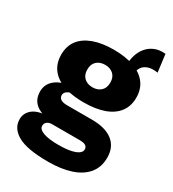

<svg xmlns="http://www.w3.org/2000/svg" viewBox="-202 -745 965 1071"><g transform="rotate(30 280.0 -210.0)"><path d="M544.6 -634 559 -520.8Q521 -526.8 496.2 -518Q471.4 -509.2 459.5 -490.4Q447.6 -471.6 448 -448L387.8 -468.4Q387.4 -501.8 396.4 -532.6Q405.4 -563.4 424.9 -587.6Q444.4 -611.8 474.1 -624.7Q503.8 -637.6 544.6 -634ZM373.4 -110.8Q460 -110.8 506.6 -74.4Q553.2 -38 553.2 30.4Q553.2 92 519.2 133.1Q485.2 174.2 423.5 194.6Q361.8 215 277.6 215Q142.2 215 82.2 181Q22.2 147 22.2 88.6Q22.2 46.2 57.7 19.8Q93.2 -6.6 175.4 -7L164.8 9.2Q103.8 0.8 73.7 -27.3Q43.6 -55.4 43.6 -103Q43.6 -151.2 81.9 -181.3Q120.2 -211.4 182.6 -214.2L229.2 -185.4Q190.4 -183.4 174.4 -172.3Q158.4 -161.2 158.4 -145.4Q158.4 -128.2 172.3 -119.5Q186.2 -110.8 214.2 -110.8ZM279 104.8Q327.4 104.8 358.9 98.2Q390.4 91.6 406 80.1Q421.6 68.6 421.6 53.8Q421.6 39.4 410.6 30.9Q399.6 22.4 370.6 22.4H192Q173.2 22.4 161.4 32Q149.6 41.6 149.6 57.4Q149.6 80 184 92.4Q218.4 104.8 279 104.8ZM284.6 -510Q361.4 -510 415.4 -490Q469.4 -470 497.8 -432.3Q526.2 -394.6 526.2 -339.8Q526.2 -286 497.8 -248.1Q469.4 -210.2 415.4 -190.5Q361.4 -170.8 284.6 -170.8Q166.4 -170.8 104.7 -215Q43 -259.2 43 -339.8Q43 -394.6 71.4 -432.3Q99.8 -470 154.1 -490Q208.4 -510 284.6 -510ZM284.6 -412.6Q251.8 -412.6 231.2 -394Q210.6 -375.4 210.6 -340.4Q210.6 -305.8 231.2 -287Q251.8 -268.2 284.6 -268.2Q317.4 -268.2 338 -287Q358.6 -305.8 358.6 -340.4Q358.6 -375.4 338 -394Q317.4 -412.6 284.6 -412.6Z"/></g></svg>

Font: Work Sans
Style: Regular
Weight: 400
Designer: Wei Huang
Foundry: Wei Huang
Version: Version 2.006; ttfautohint (v1.8.1.43-b0c9)